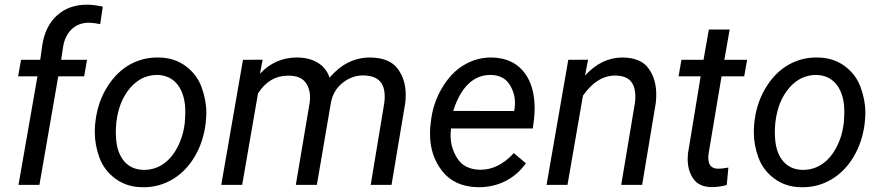

<svg xmlns="http://www.w3.org/2000/svg" viewBox="-20 -781 3724 811"><path d="M146.5 0 226.1 -458.5H335.4L347.7 -528.3H238.3L246.1 -580.6C255.4 -643.6 294.9 -685.1 356 -685.1C372.1 -684.6 387.7 -682.6 403.3 -679.2L414.1 -752.9C388.7 -758.3 367.7 -761.2 351.1 -761.2C350.1 -761.2 349.1 -761.2 347.7 -761.2C296.4 -761.2 253.9 -746.1 220.2 -715.3C187.5 -685.5 167 -644 158.7 -590.8L149.9 -528.3H68.8L56.6 -458.5H138.2L58.1 0Z M650.4 -538.1C647.9 -538.1 645.5 -538.1 643.1 -538.1C599.1 -538.1 558.1 -526.4 520 -503.4C482.4 -480 451.2 -446.3 426.3 -402.8C401.4 -359.4 386.7 -310.1 381.8 -255.4C380.9 -244.6 380.4 -233.9 380.4 -223.1C380.4 -187 386.7 -151.4 399.9 -115.2C413.1 -79.6 435.5 -49.8 467.3 -26.4C499 -2.9 536.6 9.3 580.6 9.8C583 9.8 585.4 9.8 587.9 9.8C631.3 9.8 671.9 -1.5 709.5 -23.9C747.1 -46.4 778.3 -78.6 802.7 -120.1C827.1 -161.6 842.3 -208 848.6 -259.3L849.6 -270C850.6 -281.7 851.6 -293.5 851.6 -305.2C851.6 -340.3 844.7 -376.5 831.5 -412.6C818.4 -448.7 795.9 -478.5 764.2 -502C732.4 -525.4 694.8 -537.6 650.4 -538.1ZM471.7 -266.1C479 -325.7 498.5 -373.5 530.3 -410.2C561.5 -446.3 599.6 -464.4 643.6 -464.4C644.5 -464.4 646 -464.4 647 -464.4C712.9 -461.9 753.9 -413.6 761.7 -335C762.2 -327.1 762.7 -318.4 762.7 -309.1C762.7 -294.4 761.7 -277.8 760.3 -259.3C755.4 -221.2 744.6 -186.5 727.5 -155.3C693.8 -92.8 643.6 -63.5 589.4 -63.5C587.4 -63.5 585.9 -63.5 584 -63.5C518.1 -65.4 477.1 -114.3 470.7 -190.9C469.7 -202.1 469.2 -212.9 469.2 -223.6C469.2 -234.4 469.7 -244.6 470.7 -254.9Z M1006.3 -528.3 914.6 0H1002.9L1069.8 -386.2C1101.6 -436.5 1144 -461.4 1197.3 -461.4C1198.2 -461.4 1199.7 -461.4 1201.2 -461.4C1232.9 -460.9 1255.9 -451.7 1269 -434.6C1282.7 -417 1289.6 -395.5 1289.6 -370.1C1289.6 -363.3 1289.1 -355.5 1288.1 -347.7L1229.5 0H1318.4L1378.4 -351.1C1385.7 -384.8 1402.3 -411.6 1428.2 -432.1C1454.1 -452.1 1482.4 -462.4 1513.7 -462.4C1514.6 -462.4 1515.6 -462.4 1516.6 -462.4C1568.4 -461.4 1597.2 -439 1603.5 -394.5C1604.5 -387.7 1605 -380.4 1605 -372.6C1605 -364.7 1604.5 -356.4 1603.5 -348.1L1545.9 0H1633.8L1691.9 -347.2C1693.4 -358.9 1693.8 -370.6 1693.8 -381.3C1693.8 -423.3 1682.6 -459.5 1660.2 -490.2C1637.7 -521 1600.1 -536.6 1547.4 -538.1C1545.9 -538.1 1544.4 -538.1 1543 -538.1C1477.5 -538.1 1420.4 -509.8 1372.1 -453.1C1354.5 -506.3 1305.7 -536.6 1238.8 -538.1C1237.3 -538.1 1235.4 -538.1 1233.9 -538.1C1172.9 -538.1 1121.1 -515.1 1078.1 -469.7L1089.4 -528.8Z M1998.5 9.8C2000 9.8 2001.5 9.8 2002.9 9.8C2085.4 9.8 2156.7 -27.3 2201.2 -91.3L2150.4 -134.3C2107.4 -87.4 2060.5 -64 2009.8 -64C2008.8 -64 2007.3 -64 2005.9 -64C1962.9 -65.4 1931.6 -81.1 1912.6 -110.8C1893.1 -140.6 1883.3 -173.3 1883.3 -208.5C1883.3 -218.3 1883.8 -228 1885.3 -238.3H2230.5L2235.8 -278.8C2237.3 -293.5 2238.3 -308.6 2238.3 -323.2C2238.3 -329.6 2238.3 -335.9 2237.8 -342.3C2234.9 -401.9 2217.8 -449.2 2187 -483.9C2156.2 -518.6 2113.3 -536.6 2059.1 -538.1C2057.1 -538.1 2055.7 -538.1 2053.7 -538.1C2013.2 -538.1 1974.6 -527.3 1939 -505.9C1902.8 -484.4 1872.1 -452.1 1846.7 -408.7C1820.8 -365.2 1805.2 -317.4 1799.8 -265.1L1797.4 -244.1C1796.4 -233.9 1796.4 -224.1 1796.4 -214.8C1796.4 -154.3 1813.5 -102.1 1848.1 -58.1C1882.8 -14.2 1932.6 8.3 1998.5 9.8ZM2054.7 -464.4C2088.9 -463.4 2114.3 -450.7 2130.4 -426.8C2147 -402.3 2155.3 -375.5 2155.3 -346.2C2155.3 -337.4 2154.3 -329.1 2153.3 -319.8L2151.4 -312L1894.5 -312.5C1926.3 -414.1 1981 -464.4 2050.8 -464.4C2052.2 -464.4 2053.2 -464.4 2054.7 -464.4Z M2380.4 -528.3 2288.6 0H2377L2442.4 -377C2481.9 -433.6 2527.3 -461.9 2579.6 -461.9C2580.1 -461.9 2581.1 -461.9 2582 -461.9C2630.4 -460.9 2657.2 -437.5 2662.6 -392.1C2663.6 -385.7 2663.6 -379.4 2663.6 -372.6C2663.6 -364.7 2663.1 -356.4 2662.1 -347.7L2604 0H2692.4L2750 -346.2C2751.5 -358.4 2752 -370.6 2752 -381.8C2752 -425.3 2741.2 -461.9 2719.7 -491.7C2698.7 -521.5 2663.1 -536.6 2613.3 -538.1C2611.8 -538.1 2610.4 -538.1 2608.9 -538.1C2550.3 -538.1 2497.6 -512.7 2451.2 -461.9L2463.9 -528.8Z M2974.1 -656.2 2951.7 -528.3H2858.4L2846.2 -458.5H2939.5L2885.7 -131.3C2885.3 -123.5 2884.8 -116.2 2884.8 -108.9C2884.8 -76.7 2892.6 -48.8 2908.7 -25.9C2924.8 -2.9 2950.2 8.8 2985.4 9.3C3007.3 9.3 3028.8 6.3 3049.8 0.5L3056.6 -73.2C3038.6 -69.8 3024.4 -68.4 3013.7 -68.4C2988.3 -68.4 2974.6 -81.1 2972.2 -106.4C2971.7 -109.4 2971.7 -112.3 2971.7 -115.2C2971.7 -120.1 2972.2 -125 2972.7 -129.9L3027.8 -458.5H3123.5L3135.7 -528.3H3039.6L3062 -656.2Z M3434.1 -538.1C3431.6 -538.1 3429.2 -538.1 3426.8 -538.1C3382.8 -538.1 3341.8 -526.4 3303.7 -503.4C3266.1 -480 3234.9 -446.3 3210 -402.8C3185.1 -359.4 3170.4 -310.1 3165.5 -255.4C3164.6 -244.6 3164.1 -233.9 3164.1 -223.1C3164.1 -187 3170.4 -151.4 3183.6 -115.2C3196.8 -79.6 3219.2 -49.8 3251 -26.4C3282.7 -2.9 3320.3 9.3 3364.3 9.8C3366.7 9.8 3369.1 9.8 3371.6 9.8C3415 9.8 3455.6 -1.5 3493.2 -23.9C3530.8 -46.4 3562 -78.6 3586.4 -120.1C3610.8 -161.6 3626 -208 3632.3 -259.3L3633.3 -270C3634.3 -281.7 3635.3 -293.5 3635.3 -305.2C3635.3 -340.3 3628.4 -376.5 3615.2 -412.6C3602.1 -448.7 3579.6 -478.5 3547.9 -502C3516.1 -525.4 3478.5 -537.6 3434.1 -538.1ZM3255.4 -266.1C3262.7 -325.7 3282.2 -373.5 3314 -410.2C3345.2 -446.3 3383.3 -464.4 3427.2 -464.4C3428.2 -464.4 3429.7 -464.4 3430.7 -464.4C3496.6 -461.9 3537.6 -413.6 3545.4 -335C3545.9 -327.1 3546.4 -318.4 3546.4 -309.1C3546.4 -294.4 3545.4 -277.8 3543.9 -259.3C3539.1 -221.2 3528.3 -186.5 3511.2 -155.3C3477.5 -92.8 3427.2 -63.5 3373 -63.5C3371.1 -63.5 3369.6 -63.5 3367.7 -63.5C3301.8 -65.4 3260.7 -114.3 3254.4 -190.9C3253.4 -202.1 3252.9 -212.9 3252.9 -223.6C3252.9 -234.4 3253.4 -244.6 3254.4 -254.9Z"/></svg>

Font: Roboto
Style: Italic
Weight: 400
Italic angle: -12°
Designer: Google
Version: Version 2.137; 2017